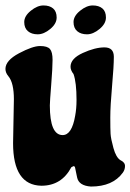

<svg xmlns="http://www.w3.org/2000/svg" viewBox="-20 -668 479 705"><path d="M28 -142 31 -304Q31 -333 26 -354.5Q21 -376 10.5 -388.5Q0 -401 0 -415Q0 -446 50 -472.5Q100 -499 127 -499Q154 -499 163.5 -488Q173 -477 173 -448Q173 -419 168 -356.5Q163 -294 163 -281Q163 -172 210 -172Q244 -172 256 -243Q261 -269 261 -301Q261 -365 250 -396Q239 -410 239 -423Q239 -453 284 -473.5Q329 -494 363.5 -494Q398 -494 398 -459.5Q398 -425 391.5 -352Q385 -279 385 -236.5Q385 -194 386 -176.5Q387 -159 396.5 -124.5Q406 -90 422 -80Q439 -72 439 -58.5Q439 -45 431 -34Q394 17 314 17Q269 14 263 -17L256 -51Q255 -58 250 -58L242 -54Q206 14 132 14Q28 12 28 -142ZM320.5 -648Q343 -648 356 -637Q369 -626 369 -603.5Q369 -581 345.5 -561.5Q322 -542 299.5 -542Q277 -542 263.5 -553.5Q250 -565 250 -587Q250 -609 274 -628.5Q298 -648 320.5 -648ZM139.5 -648Q162 -648 175 -637Q188 -626 188 -603.5Q188 -581 164.5 -561.5Q141 -542 118.5 -542Q96 -542 82.5 -553.5Q69 -565 69 -587Q69 -609 93 -628.5Q117 -648 139.5 -648Z"/></svg>

Font: Chicle
Style: Regular
Weight: 400
Designer: Angel Koziupa and Alejandro Paul
Foundry: Angel Koziupa and Alejandro Paul
Version: Version 1.000